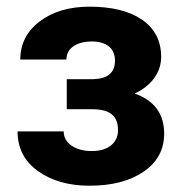

<svg xmlns="http://www.w3.org/2000/svg" viewBox="-20 -558 554 587"><path d="M331.5 -372.6C331.5 -335.9 309.6 -317.4 265.6 -315.9H184.1V-224.1H260.7C314 -224.1 340.8 -206.1 340.8 -159.7C340.8 -122.1 311.5 -96.2 261.2 -96.2C235.4 -96.2 214.8 -101.6 198.7 -112.8C182.6 -124 174.8 -138.2 174.8 -156.2H33.7C33.7 -105.5 54.2 -64.9 95.7 -35.2C137.2 -5.4 189.9 9.8 253.9 9.8C322.8 9.8 378.4 -4.9 419.9 -33.7C461.4 -62.5 481.9 -101.1 481.9 -149.4C481.9 -210 451.7 -251 391.6 -272C442.9 -295.4 472.7 -336.9 472.7 -383.8C472.7 -433.1 453.1 -470.7 414.6 -497.6C375.5 -524.4 321.8 -537.6 253.9 -537.6C191.9 -537.6 141.1 -522.5 101.6 -492.7C62 -462.9 42 -423.8 42 -376H183.1C183.1 -411.1 214.8 -431.2 261.2 -431.2C306.2 -431.2 331.5 -409.7 331.5 -372.6Z"/></svg>

Font: Roboto
Style: Bold
Weight: 700
Designer: Google
Version: Version 2.137; 2017